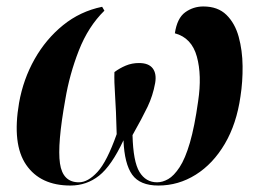

<svg xmlns="http://www.w3.org/2000/svg" viewBox="-20 -564 809 594"><path d="M198 10Q105 10 61 -54Q17 -118 39 -246Q52 -319 87 -381Q122 -443 175 -486Q228 -529 296 -543L303 -531Q253 -482 224 -408Q195 -334 182 -256Q157 -117 165.5 -58.5Q174 0 224 0Q252 0 281.5 -32Q311 -64 341 -149Q339 -226 336 -269Q333 -312 334 -341Q350 -353 369 -361Q388 -369 410 -369Q440 -369 452.5 -352.5Q465 -336 460 -307Q453 -268 436.5 -233.5Q420 -199 390 -146Q392 -64 411.5 -32Q431 0 466 0Q483 0 500.5 -10Q518 -20 535.5 -46.5Q553 -73 567.5 -122.5Q582 -172 593 -251Q605 -331 589 -389Q573 -447 521 -461Q528 -508 553 -526Q578 -544 609 -544Q654 -544 680.5 -518Q707 -492 718.5 -450Q730 -408 730.5 -359.5Q731 -311 724 -266Q712 -181 675.5 -119Q639 -57 585.5 -23.5Q532 10 470 10Q413 10 389 -23.5Q365 -57 362 -130Q325 -51 286.5 -20.5Q248 10 198 10Z"/></svg>

Font: Noto Serif Display SemiCondensed
Style: Bold Italic
Weight: 700
Width: 4
Italic angle: -12°
Designer: Monotype Design Team
Foundry: Monotype Imaging Inc.
Version: Version 2.009